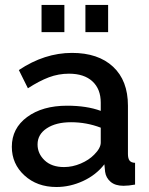

<svg xmlns="http://www.w3.org/2000/svg" viewBox="-20 -746 604 776"><path d="M147.9 -616.2V-726.1H240.2V-616.2ZM325.2 -616.2V-726.1H417V-616.2ZM27.8 -152.8Q27.8 -227.5 89.8 -273.2Q151.9 -318.8 251 -318.8Q330.6 -318.8 387.2 -297.9V-331.1Q387.2 -386.2 353.5 -417.2Q319.8 -448.2 258.8 -448.2Q216.8 -448.2 177.7 -433.6Q138.7 -418.9 92.8 -389.2L56.2 -462.9Q160.2 -532.2 271 -532.2Q377 -532.2 437 -476.3Q497.1 -420.4 497.1 -318.8V-124Q497.1 -105.5 503.7 -96.9Q510.3 -88.4 525.9 -87.9V0Q499.5 4.9 479 4.9Q445.8 4.9 427 -11.2Q408.2 -27.3 404.8 -51.8L401.9 -82Q368.2 -38.6 315.7 -14.4Q263.2 9.8 208 9.8Q129.9 9.8 78.9 -36.9Q27.8 -83.5 27.8 -152.8ZM360.8 -121.1Q387.2 -147.5 387.2 -169.9V-230Q329.6 -252 267.1 -252Q206.5 -252 169.2 -227.5Q131.8 -203.1 131.8 -162.1Q131.8 -125 160.4 -97.9Q189 -70.8 238.8 -70.8Q272.9 -70.8 306.2 -85Q339.4 -99.1 360.8 -121.1Z"/></svg>

Font: Rawline SemiBold
Style: Regular
Weight: 600
Designer: Matt McInerney, Pablo Impallari, Rodrigo Fuenzalida
Foundry: Matt McInerney, Pablo Impallari, Rodrigo Fuenzalida
Version: Version 4.020;PS 004.020;hotconv 1.0.88;makeotf.lib2.5.64775